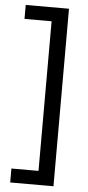

<svg xmlns="http://www.w3.org/2000/svg" viewBox="-59 -752 436 946"><g transform="rotate(5 158.5 -279.0)"><path d="M29 91V160H243V-718H29V-649H163V91Z"/></g></svg>

Font: Noto Sans Georgian Condensed
Style: Regular
Weight: 400
Width: 3
Designer: Monotype Design Team, Akaki Razmadze
Foundry: Google LLC
Version: Version 2.005